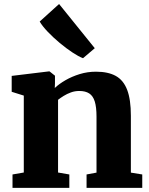

<svg xmlns="http://www.w3.org/2000/svg" viewBox="-20 -916 726 936"><path d="M96 -75V-450L37 -468.5V-546L218.5 -568H221.5L248 -547V-510.5L247 -487Q268 -507 299.2 -525Q330.5 -543 368.5 -554.8Q406.5 -566.5 448 -566.5Q507 -566.5 544.5 -545.8Q582 -525 600 -477.8Q618 -430.5 618 -352V-74.5L673.5 -65.5V0H402V-65.5L450.5 -74.5V-347.5Q450.5 -394 442 -421.2Q433.5 -448.5 415 -460.5Q396.5 -472.5 366.5 -472.5Q345 -472.5 325.8 -465.5Q306.5 -458.5 290.5 -448.5Q274.5 -438.5 263 -429.5V-75L318 -65.5V0H41V-65.5ZM384 -632.5Q363 -640.5 332.8 -660.5Q302.5 -680.5 270.8 -707Q239 -733.5 212.8 -761Q186.5 -788.5 173.5 -811L268 -896.5L442 -681L385 -632.5Z"/></svg>

Font: Merriweather 20pt Black
Style: Regular
Weight: 900
Version: Version 2.100